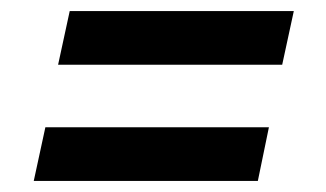

<svg xmlns="http://www.w3.org/2000/svg" viewBox="-20 -426 589 347"><path d="M85 -309 106 -406H511L490 -309ZM41 -99 62 -196H466L446 -99Z"/></svg>

Font: Saira SemiBold
Style: Italic
Weight: 600
Italic angle: -12°
Designer: Hector Gatti with collaboration of the Omnibus-Type team
Foundry: Omnibus-Type
Version: Version 1.100; ttfautohint (v1.8.3)